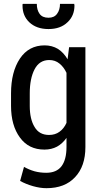

<svg xmlns="http://www.w3.org/2000/svg" viewBox="-20 -777 525 1011"><path d="M38.1 -285.2Q38.1 -398.4 85 -468.8Q131.8 -538.1 214.8 -538.1Q253.9 -538.1 285.2 -519.5Q315.4 -500 335.9 -464.8Q338.9 -486.3 343.8 -528.3Q365.2 -528.3 429.7 -528.3Q429.7 -396.5 429.7 -2.9Q429.7 98.6 375 156.2Q321.3 213.9 224.6 213.9Q191.4 213.9 153.3 203.1Q116.2 192.4 85.9 175.8Q92.8 150.4 106.4 101.6Q131.8 116.2 162.1 125Q191.4 132.8 223.6 132.8Q277.3 132.8 303.7 98.6Q330.1 63.5 330.1 -2.9Q330.1 -18.6 330.1 -50.8Q308.6 -20.5 280.3 -4.9Q251 10.7 213.9 10.7Q130.9 10.7 85 -52.7Q38.1 -116.2 38.1 -219.7Q38.1 -225.6 38.1 -236.3Q38.1 -242.2 38.1 -254.9Q38.1 -267.6 38.1 -285.2ZM136.7 -219.7Q136.7 -149.4 162.1 -108.4Q186.5 -66.4 238.3 -66.4Q270.5 -66.4 293 -83Q316.4 -99.6 330.1 -129.9Q330.1 -217.8 330.1 -393.6Q315.4 -424.8 293 -442.4Q270.5 -460.9 239.3 -460.9Q187.5 -460.9 162.1 -412.1Q136.7 -363.3 136.7 -285.2Q136.7 -263.7 136.7 -219.7ZM371.1 -756.8Q371.1 -755.9 371.1 -753.9Q372.1 -751 372.1 -748Q372.1 -694.3 335.9 -660.2Q298.8 -624 235.4 -624Q171.9 -624 133.8 -660.2Q98.6 -694.3 98.6 -747.1Q98.6 -750 98.6 -753.9Q99.6 -754.9 100.6 -756.8Q118.2 -756.8 173.8 -756.8Q173.8 -724.6 188.5 -704.1Q203.1 -683.6 235.4 -683.6Q265.6 -683.6 280.3 -704.1Q295.9 -724.6 295.9 -756.8Q320.3 -756.8 371.1 -756.8Z"/></svg>

Font: Noto Sans Hebrew DECATHLON 
Style: Regular
Weight: 400
Designer: Monotype Design team
Version: Version 1.03 uh